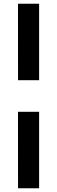

<svg xmlns="http://www.w3.org/2000/svg" viewBox="-20 -846 306 1027"><path d="M76.5 -417 76.2 -826H189.2V-417ZM76.5 161 76.2 -248H189.2V161Z"/></svg>

Font: Public Sans VF
Style: Regular
Weight: 400
Designer: Pablo Impallari, Rodrigo Fuenzalida (Modified by Dan O. Williams and USWDS)
Version: Version 1.003